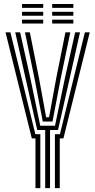

<svg xmlns="http://www.w3.org/2000/svg" viewBox="-20 -966 490 986"><path d="M212.1 0V-298.5H171.3L111.2 -564.2L58.3 -800H83.3L135.9 -564.2L186.7 -320.3H262.5L313.2 -564.2L366 -800H390.9L338 -564.2L278 -298.5H237V0ZM162.1 0V-255.1H143.5L8.4 -800H33.4L161.6 -276.8H187.1V0ZM262 0V-276.8H287.7L415.9 -800H440.9L305.7 -255.1H286.9V0ZM199.6 -342 157 -564.2 108.3 -800H133.2L180.4 -564.2L216.9 -363.8H232L268.7 -564.2L316 -800H341L292 -564.2L249.7 -342ZM248 -925.5V-945.6H356.7V-925.5ZM93.2 -845V-865.1H201.9V-845ZM93.2 -885.2V-905.4H201.9V-885.2ZM93.2 -925.5V-945.6H201.9V-925.5ZM248 -845V-865.1H356.7V-845ZM248 -885.2V-905.4H356.7V-885.2Z"/></svg>

Font: Big Shoulders Inline Display SC Thin
Style: Regular
Weight: 100
Designer: Patric King
Foundry: XO Type Co
Version: Version 2.002